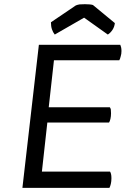

<svg xmlns="http://www.w3.org/2000/svg" viewBox="-20 -913 610 933"><path d="M242.2 -620.1Q321.3 -620.1 559.6 -620.1Q563.5 -626 566.4 -638.7Q570.3 -650.4 570.3 -665Q570.3 -675.8 568.4 -683.6Q566.4 -691.4 564.5 -695.3Q432.6 -695.3 168.9 -695.3Q149.4 -521.5 88.9 0Q194.3 0 511.7 0Q515.6 -6.8 518.6 -19.5Q521.5 -32.2 521.5 -46.9Q521.5 -59.6 519.5 -67.4Q517.6 -75.2 514.6 -79.1Q404.3 -79.1 183.6 -79.1Q190.4 -138.7 210 -317.4Q285.2 -317.4 509.8 -317.4Q513.7 -323.2 516.6 -335Q519.5 -347.7 519.5 -362.3Q519.5 -372.1 518.6 -380.9Q516.6 -388.7 513.7 -391.6Q415 -391.6 216.8 -391.6Q223.6 -449.2 242.2 -620.1ZM431.6 -888.7Q425.8 -890.6 416 -891.6Q406.2 -892.6 392.6 -892.6Q377 -892.6 366.2 -891.6Q355.5 -889.6 348.6 -886.7Q308.6 -859.4 227.5 -804.7Q227.5 -785.2 232.4 -770.5Q237.3 -755.9 246.1 -745.1Q293.9 -772.5 388.7 -827.1Q418 -806.6 503.9 -745.1Q516.6 -752.9 526.4 -767.6Q536.1 -782.2 538.1 -800.8Q502.9 -830.1 431.6 -888.7Z"/></svg>

Font: cl
Style: Italic
Weight: 400
Designer: Mitja Miklavcic
Version: Version 7.504; 2011; Build 1022